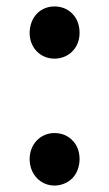

<svg xmlns="http://www.w3.org/2000/svg" viewBox="-20 -562 338 596"><path d="M94 -519C81 -505 72 -484 72 -460C72 -413 106 -380 149 -380C193 -380 227 -413 227 -460C227 -484 219 -505 205 -519C191 -534 171 -542 149 -542C128 -542 108 -534 94 -519ZM205 -126C191 -141 171 -149 149 -149C106 -149 72 -115 72 -68C72 -21 106 14 149 14C171 14 191 5 205 -9C219 -24 227 -45 227 -68C227 -92 219 -112 205 -126Z"/></svg>

Font: GenSekiGothic2 TW M
Style: Regular
Weight: 500
Version: Version 2.100;PS 2.1;hotconv 16.6.51;makeotf.lib2.5.65220 DE